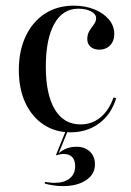

<svg xmlns="http://www.w3.org/2000/svg" viewBox="-20 -447 455 665"><path d="M224.2 11.3Q171 11.3 130.6 -15.7Q90.3 -42.7 67.7 -91.1Q45.2 -139.5 45.2 -204.8Q45.2 -271 69 -321.4Q92.7 -371.8 135.5 -399.6Q178.2 -427.4 235.5 -427.4Q275 -427.4 306.9 -414.5Q338.7 -401.6 357.3 -379.4Q375.8 -357.3 375.8 -329Q375.8 -304.8 361.3 -289.9Q346.8 -275 324.2 -275Q304.8 -275 293.5 -285.1Q282.3 -295.2 282.3 -311.3Q282.3 -328.2 289.9 -340.3Q297.6 -352.4 305.2 -362.5Q312.9 -372.6 312.9 -383.9Q312.9 -398.4 295.2 -407.7Q277.4 -416.9 250.8 -416.9Q197.6 -416.9 168.1 -364.5Q138.7 -312.1 138.7 -216.1Q138.7 -120.2 169.8 -68.1Q200.8 -16.1 258.9 -16.1Q298.4 -16.1 327.8 -40.3Q357.3 -64.5 373.4 -109.7L382.3 -106.5Q365.3 -50.8 323.4 -19.8Q281.5 11.3 224.2 11.3ZM197.6 197.6Q180.6 197.6 162.9 194.8Q145.2 191.9 134.7 188.7L136.3 183.1Q141.9 183.9 151.2 185.1Q160.5 186.3 168.5 186.3Q202.4 186.3 221.4 171Q240.3 155.6 240.3 129Q240.3 108.1 230.2 97.2Q220.2 86.3 200 86.3Q193.5 86.3 185.9 87.9Q178.2 89.5 173.4 91.1L207.3 7.3H214.5L183.1 83.9Q197.6 71.8 212.5 66.5Q227.4 61.3 245.2 61.3Q273.4 61.3 291.1 77.8Q308.9 94.4 308.9 122.6Q308.9 156.5 278.2 177Q247.6 197.6 197.6 197.6Z"/></svg>

Font: Playfair 144pt SemiCondensed Medium
Style: Regular
Weight: 500
Width: 4
Designer: Claus Eggers Sørensen
Foundry: Claus Eggers Sørensen
Version: Version 2.203